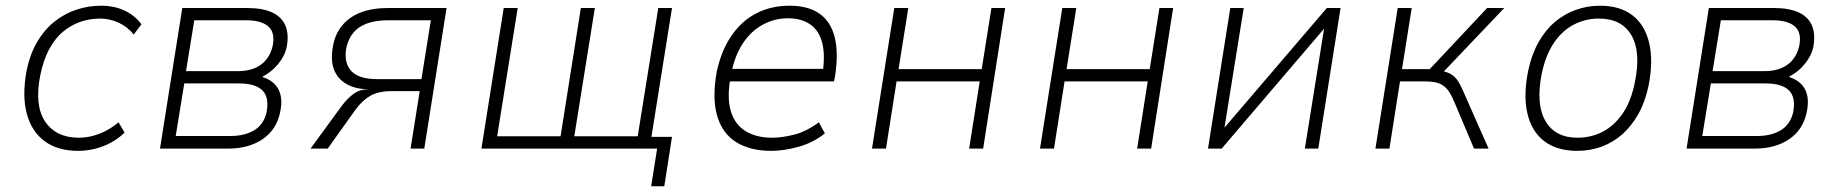

<svg xmlns="http://www.w3.org/2000/svg" viewBox="-20 -520 6428 672"><path d="M253 8Q182 8 136 -26Q90 -60 73.5 -123Q57 -186 73 -272Q85 -331 110.5 -374Q136 -417 171.5 -445Q207 -473 248.5 -486.5Q290 -500 334 -500Q380 -500 416 -483Q452 -466 475 -435L448 -399Q427 -426 395.5 -440.5Q364 -455 331 -455Q294 -455 261 -443.5Q228 -432 200 -408.5Q172 -385 152 -347.5Q132 -310 121 -257Q100 -151 138 -94.5Q176 -38 256 -38Q293 -38 329.5 -52.5Q366 -67 395 -92L416 -56Q396 -36 369.5 -21.5Q343 -7 313.5 0.5Q284 8 253 8Z M540 0 618 -492H845Q900 -492 933.5 -476Q967 -460 979.5 -429Q992 -398 983 -353Q978 -332 965.5 -312.5Q953 -293 936 -277.5Q919 -262 899 -252L900 -250Q940 -237 955.5 -205.5Q971 -174 960 -125Q947 -65 898.5 -32.5Q850 0 780 0ZM595 -44H787Q836 -44 869.5 -64Q903 -84 913 -127Q923 -180 898 -204Q873 -228 817 -228H625ZM631 -271H812Q862 -271 893 -293.5Q924 -316 934 -358Q944 -405 919.5 -427Q895 -449 842 -449H660Z M1067 0 1175 -148Q1196 -176 1217.5 -191.5Q1239 -207 1263 -207H1267L1266 -208Q1225 -208 1193.5 -225.5Q1162 -243 1149 -276.5Q1136 -310 1146 -362Q1154 -403 1179 -432.5Q1204 -462 1244 -477Q1284 -492 1340 -492H1543L1465 0H1417L1449 -201H1349Q1304 -201 1275 -184Q1246 -167 1222 -133L1127 0ZM1302 -243H1455L1488 -449H1339Q1276 -449 1239.5 -425.5Q1203 -402 1192 -352Q1183 -301 1209 -272Q1235 -243 1302 -243Z M2259 132 2280 0H1665L1743 -492H1792L1720 -43H1942L2013 -492H2062L1990 -43H2212L2284 -492H2332L2260 -41H2332L2305 132Z M2679 8Q2605 8 2556 -23Q2507 -54 2489.5 -116.5Q2472 -179 2489 -271Q2505 -344 2540.5 -395.5Q2576 -447 2627.5 -473.5Q2679 -500 2743 -500Q2809 -500 2848.5 -472Q2888 -444 2901.5 -389.5Q2915 -335 2903 -255L2899 -235H2517L2525 -279H2883L2858 -256Q2869 -325 2858 -369Q2847 -413 2816 -434.5Q2785 -456 2737 -456Q2691 -456 2649.5 -433.5Q2608 -411 2579.5 -367.5Q2551 -324 2539 -261L2536 -244Q2524 -175 2538.5 -129Q2553 -83 2590.5 -60.5Q2628 -38 2682 -38Q2718 -38 2760.5 -49Q2803 -60 2846 -92L2867 -53Q2827 -21 2776 -6.5Q2725 8 2679 8Z M3032 0 3110 -492H3159L3125 -278H3416L3450 -492H3498L3421 0H3372L3409 -235H3118L3081 0Z M3620 0 3698 -492H3747L3713 -278H4004L4038 -492H4086L4009 0H3960L3997 -235H3706L3669 0Z M4208 0 4286 -492H4333L4265 -69H4262L4624 -492H4672L4594 0H4547L4615 -424H4618L4256 0Z M4794 0 4872 -492H4921L4887 -278H4984L5185 -492H5245L5024 -260L5015 -274Q5047 -269 5063 -257.5Q5079 -246 5090 -224.5Q5101 -203 5117 -165L5190 0H5139L5074 -154Q5063 -181 5052 -198.5Q5041 -216 5023 -225.5Q5005 -235 4969 -235H4880L4843 0Z M5500 8Q5430 8 5385.5 -25.5Q5341 -59 5326 -122.5Q5311 -186 5329 -274Q5341 -330 5365 -372.5Q5389 -415 5422 -443Q5455 -471 5495.5 -485.5Q5536 -500 5580 -500Q5650 -500 5693.5 -466.5Q5737 -433 5752 -370Q5767 -307 5750 -220Q5738 -163 5714 -120.5Q5690 -78 5657.5 -49.5Q5625 -21 5585 -6.5Q5545 8 5500 8ZM5501 -38Q5549 -38 5589.5 -59Q5630 -80 5659.5 -123Q5689 -166 5702 -232Q5724 -338 5690 -396.5Q5656 -455 5576 -455Q5529 -455 5488.5 -434Q5448 -413 5419 -370.5Q5390 -328 5376 -262Q5355 -155 5389 -96.5Q5423 -38 5501 -38Z M5883 0 5961 -492H6188Q6243 -492 6276.5 -476Q6310 -460 6322.5 -429Q6335 -398 6326 -353Q6321 -332 6308.5 -312.5Q6296 -293 6279 -277.5Q6262 -262 6242 -252L6243 -250Q6283 -237 6298.5 -205.5Q6314 -174 6303 -125Q6290 -65 6241.5 -32.5Q6193 0 6123 0ZM5938 -44H6130Q6179 -44 6212.5 -64Q6246 -84 6256 -127Q6266 -180 6241 -204Q6216 -228 6160 -228H5968ZM5974 -271H6155Q6205 -271 6236 -293.5Q6267 -316 6277 -358Q6287 -405 6262.5 -427Q6238 -449 6185 -449H6003Z"/></svg>

Font: Nunito Sans 7pt SemiCondensed ExtraLight
Style: Italic
Weight: 250
Width: 4
Italic angle: -9°
Designer: Vernon Adams
Foundry: Vernon Adams
Version: Version 3.101;gftools[0.9.27]